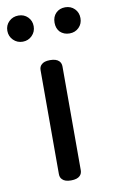

<svg xmlns="http://www.w3.org/2000/svg" viewBox="-118 -788 512 869"><g transform="rotate(-10 138.0 -354.0)"><path d="M177.7 21.5Q165 34.2 136.7 34.2Q108.4 34.2 96.7 21.5Q86.9 12.7 86.9 -3.9V-480.5Q86.9 -497.1 96.7 -505.9Q108.4 -518.6 136.7 -518.6Q165 -518.6 177.7 -505.9Q187.5 -496.1 187.5 -480.5V-3.9Q187.5 11.7 177.7 21.5ZM-30.3 -682.6Q-30.3 -708 -12.7 -725.1Q4.9 -742.2 30.8 -742.2Q56.6 -742.2 73.7 -725.1Q90.8 -708 90.8 -682.6Q90.8 -657.2 73.2 -639.6Q55.7 -622.1 30.3 -622.1Q4.9 -622.1 -12.7 -639.6Q-30.3 -657.2 -30.3 -682.6ZM202.1 -638.7Q186.5 -655.3 186.5 -681.6Q186.5 -709 203.1 -725.6Q219.7 -742.2 245.6 -742.2Q271.5 -742.2 288.6 -725.1Q305.7 -708 305.7 -682.1Q305.7 -656.2 288.6 -639.2Q271.5 -622.1 245.6 -622.1Q219.7 -622.1 202.1 -638.7Z"/></g></svg>

Font: TaiwanPearl
Style: Regular
Weight: 400
Version: Version 2.102